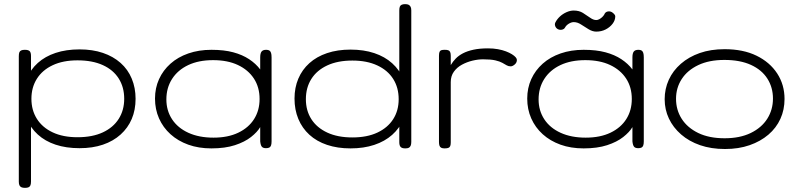

<svg xmlns="http://www.w3.org/2000/svg" viewBox="-20 -707 3853 929"><path d="M365 10Q300 10 249 -7Q198 -24 163 -56Q128 -88 109.5 -131.5Q91 -175 91 -229Q91 -283 109.5 -327Q128 -371 163 -402.5Q198 -434 249 -451Q300 -468 365 -468Q428 -468 478 -451Q528 -434 563.5 -402.5Q599 -371 617.5 -326.5Q636 -282 636 -229Q636 -175 617.5 -131.5Q599 -88 563.5 -56Q528 -24 478 -7Q428 10 365 10ZM101 202Q90 202 83.5 199Q77 196 74 189.5Q71 183 71 172V-435Q71 -447 73.5 -453.5Q76 -460 82.5 -463Q89 -466 100 -466Q117 -466 123.5 -459.5Q130 -453 130 -436V171Q130 182 127.5 189Q125 196 118.5 199Q112 202 101 202ZM355 -43Q427 -43 477.5 -66.5Q528 -90 554.5 -132Q581 -174 581 -229Q581 -285 554.5 -327Q528 -369 477.5 -392Q427 -415 355 -415Q285 -415 235 -391.5Q185 -368 158.5 -326Q132 -284 132 -229Q132 -174 158.5 -132Q185 -90 235 -66.5Q285 -43 355 -43Z M1267 10Q1253 10 1247 3Q1241 -4 1239 -23V-92Q1225 -68 1194.5 -44Q1164 -20 1116.5 -4.5Q1069 11 1003 11Q941 11 891 -7Q841 -25 805 -57.5Q769 -90 749.5 -134Q730 -178 730 -230Q730 -281 749.5 -324Q769 -367 805 -399Q841 -431 891.5 -448.5Q942 -466 1003 -466Q1064 -466 1108.5 -454Q1153 -442 1185.5 -420.5Q1218 -399 1239 -371V-429Q1239 -449 1245.5 -457.5Q1252 -466 1268 -466Q1278 -466 1283.5 -462.5Q1289 -459 1291.5 -451Q1294 -443 1294 -429V-23Q1294 -11 1291.5 -3.5Q1289 4 1283 7Q1277 10 1267 10ZM1013 -41Q1083 -41 1133 -65Q1183 -89 1209.5 -131Q1236 -173 1236 -228Q1236 -285 1208.5 -327Q1181 -369 1131 -392.5Q1081 -416 1011 -416Q941 -416 890.5 -392Q840 -368 812.5 -325Q785 -282 785 -226Q785 -172 812.5 -130Q840 -88 891.5 -64.5Q943 -41 1013 -41Z M1676 11Q1613 11 1562.5 -6Q1512 -23 1477 -55Q1442 -87 1423.5 -131.5Q1405 -176 1405 -230Q1405 -283 1423.5 -326.5Q1442 -370 1477 -401.5Q1512 -433 1562.5 -450Q1613 -467 1676 -467Q1740 -467 1791 -450Q1842 -433 1877.5 -401Q1913 -369 1931.5 -325Q1950 -281 1950 -227Q1950 -173 1931.5 -129.5Q1913 -86 1877.5 -54.5Q1842 -23 1791 -6Q1740 11 1676 11ZM1685 -42Q1756 -42 1806 -65.5Q1856 -89 1882.5 -130.5Q1909 -172 1909 -227Q1909 -283 1882.5 -325Q1856 -367 1805.5 -390.5Q1755 -414 1685 -414Q1614 -414 1563.5 -390.5Q1513 -367 1486.5 -325Q1460 -283 1460 -227Q1460 -172 1486.5 -130.5Q1513 -89 1563.5 -65.5Q1614 -42 1685 -42ZM1941 11Q1925 11 1918.5 4Q1912 -3 1912 -19V-656Q1912 -668 1914.5 -674.5Q1917 -681 1923.5 -684Q1930 -687 1940 -687Q1951 -687 1957 -684Q1963 -681 1966.5 -674.5Q1970 -668 1970 -657V-20Q1970 -9 1967 -2Q1964 5 1958 8Q1952 11 1941 11Z M2131 11Q2121 11 2115 8Q2109 5 2106.5 -2Q2104 -9 2104 -20V-437Q2104 -449 2106.5 -455.5Q2109 -462 2115 -464Q2121 -466 2132 -466Q2142 -466 2148.5 -464Q2155 -462 2158 -455.5Q2161 -449 2161 -437V-392Q2171 -409 2185 -423.5Q2199 -438 2220 -449Q2241 -460 2271 -466.5Q2301 -473 2341 -473Q2367 -473 2389 -469Q2411 -465 2428 -458.5Q2445 -452 2457 -444.5Q2469 -437 2475 -430Q2481 -423 2481 -417Q2481 -404 2470.5 -395Q2460 -386 2451 -386Q2440 -386 2431.5 -391Q2423 -396 2410.5 -403Q2398 -410 2376.5 -415Q2355 -420 2317 -420Q2293 -420 2266 -413.5Q2239 -407 2215 -394Q2191 -381 2176 -360Q2161 -339 2161 -310V-18Q2161 -7 2158.5 -0.5Q2156 6 2149.5 8.5Q2143 11 2131 11Z M3068 10Q3054 10 3048 3Q3042 -4 3040 -23V-92Q3026 -68 2995.5 -44Q2965 -20 2917.5 -4.5Q2870 11 2804 11Q2742 11 2692 -7Q2642 -25 2606 -57.5Q2570 -90 2550.5 -134Q2531 -178 2531 -230Q2531 -281 2550.5 -324Q2570 -367 2606 -399Q2642 -431 2692.5 -448.5Q2743 -466 2804 -466Q2865 -466 2909.5 -454Q2954 -442 2986.5 -420.5Q3019 -399 3040 -371V-429Q3040 -449 3046.5 -457.5Q3053 -466 3069 -466Q3079 -466 3084.5 -462.5Q3090 -459 3092.5 -451Q3095 -443 3095 -429V-23Q3095 -11 3092.5 -3.5Q3090 4 3084 7Q3078 10 3068 10ZM2814 -41Q2884 -41 2934 -65Q2984 -89 3010.5 -131Q3037 -173 3037 -228Q3037 -285 3009.5 -327Q2982 -369 2932 -392.5Q2882 -416 2812 -416Q2742 -416 2691.5 -392Q2641 -368 2613.5 -325Q2586 -282 2586 -226Q2586 -172 2613.5 -130Q2641 -88 2692.5 -64.5Q2744 -41 2814 -41ZM2756 -656Q2782 -656 2800.5 -644.5Q2819 -633 2835 -621.5Q2851 -610 2865 -610Q2872 -610 2879.5 -614Q2887 -618 2893.5 -624Q2900 -630 2904 -637Q2908 -648 2919 -651Q2930 -654 2941 -648Q2947 -644 2952 -638.5Q2957 -633 2957 -628Q2957 -609 2944 -592Q2931 -575 2910.5 -564.5Q2890 -554 2865 -554Q2847 -554 2828 -565.5Q2809 -577 2791.5 -588.5Q2774 -600 2756 -600Q2745 -600 2732.5 -592.5Q2720 -585 2714 -574Q2710 -566 2699.5 -563.5Q2689 -561 2679 -566Q2670 -571 2666.5 -580.5Q2663 -590 2667 -598Q2675 -614 2689 -627Q2703 -640 2721 -648Q2739 -656 2756 -656Z M3488 14Q3421 14 3367.5 -4.5Q3314 -23 3275.5 -56.5Q3237 -90 3216.5 -133.5Q3196 -177 3196 -227Q3196 -277 3216 -321Q3236 -365 3274.5 -398.5Q3313 -432 3366 -450.5Q3419 -469 3486 -469Q3576 -469 3640.5 -437.5Q3705 -406 3740.5 -351.5Q3776 -297 3776 -228Q3776 -176 3756 -132Q3736 -88 3698 -55.5Q3660 -23 3607 -4.5Q3554 14 3488 14ZM3486 -38Q3560 -38 3612.5 -63.5Q3665 -89 3692.5 -132.5Q3720 -176 3720 -230Q3720 -284 3693 -326.5Q3666 -369 3613.5 -393Q3561 -417 3485 -417Q3411 -417 3358.5 -392Q3306 -367 3278.5 -324.5Q3251 -282 3251 -229Q3251 -175 3278.5 -132Q3306 -89 3358.5 -63.5Q3411 -38 3486 -38Z"/></svg>

Font: Fredoka SemiExpanded Light
Style: Regular
Weight: 300
Width: 6
Designer: Ben Nathan
Foundry: Milena B. Brandão, Ben Nathan
Version: Version 2.001